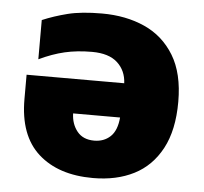

<svg xmlns="http://www.w3.org/2000/svg" viewBox="-45 -611 709 668"><g transform="rotate(5 309.0 -276.5)"><path d="M285 -563Q369 -563 434.5 -533.5Q500 -504 538 -441.5Q576 -379 576 -280Q576 -181 541.5 -116.5Q507 -52 446 -21Q385 10 303 10Q182 10 112 -53Q42 -116 42 -243V-328H383Q381 -372 351 -399.5Q321 -427 262 -427Q210 -427 167 -417Q124 -407 78 -385V-522Q118 -539 165.5 -551Q213 -563 285 -563ZM215 -208Q216 -171 236.5 -145.5Q257 -120 296 -120Q330 -120 352.5 -141Q375 -162 379 -208Z"/></g></svg>

Font: Noto Sans Black
Style: Regular
Weight: 900
Designer: Monotype Design Team
Foundry: Monotype Imaging Inc.
Version: Version 2.007